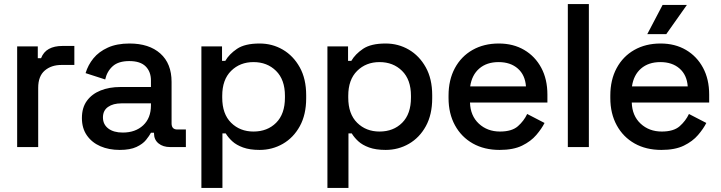

<svg xmlns="http://www.w3.org/2000/svg" viewBox="-20 -720 3528 940"><path d="M64 0V-493H165V-435H181Q193 -466 219.5 -480.5Q246 -495 285 -495H344V-402H281Q231 -402 199 -374.5Q167 -347 167 -290V0Z M381 -142Q381 -193 405.5 -226.5Q430 -260 472.5 -277Q515 -294 569 -294H719V-326Q719 -369 693 -395Q667 -421 613 -421Q560 -421 532 -396Q504 -371 495 -331L399 -362Q411 -402 437.5 -434.5Q464 -467 508 -487Q552 -507 614 -507Q710 -507 765 -458Q820 -409 820 -319V-116Q820 -86 848 -86H890V0H813Q778 0 756 -18Q734 -36 734 -67V-70H719Q711 -55 695 -35Q679 -15 648 -0.5Q617 14 566 14Q513 14 471.5 -4Q430 -22 405.5 -57Q381 -92 381 -142ZM719 -204V-214H575Q534 -214 509 -196.5Q484 -179 484 -145Q484 -111 510 -91Q536 -71 581 -71Q643 -71 681 -106.5Q719 -142 719 -204Z M966 200V-493H1067V-422H1083Q1102 -455 1140.5 -481Q1179 -507 1251 -507Q1313 -507 1364.5 -477Q1416 -447 1447.5 -390.5Q1479 -334 1479 -254V-239Q1479 -159 1448 -102.5Q1417 -46 1365 -16Q1313 14 1251 14Q1203 14 1170 2Q1137 -10 1117 -28.5Q1097 -47 1085 -67H1069V200ZM1375 -242V-251Q1375 -330 1331.5 -373Q1288 -416 1221 -416Q1155 -416 1111.5 -373Q1068 -330 1068 -251V-242Q1068 -162 1111.5 -119Q1155 -76 1221 -76Q1289 -76 1332 -119Q1375 -162 1375 -242Z M1583 200V-493H1684V-422H1700Q1719 -455 1757.5 -481Q1796 -507 1868 -507Q1930 -507 1981.5 -477Q2033 -447 2064.5 -390.5Q2096 -334 2096 -254V-239Q2096 -159 2065 -102.5Q2034 -46 1982 -16Q1930 14 1868 14Q1820 14 1787 2Q1754 -10 1734 -28.5Q1714 -47 1702 -67H1686V200ZM1992 -242V-251Q1992 -330 1948.5 -373Q1905 -416 1838 -416Q1772 -416 1728.5 -373Q1685 -330 1685 -251V-242Q1685 -162 1728.5 -119Q1772 -76 1838 -76Q1906 -76 1949 -119Q1992 -162 1992 -242Z M2176 -240V-252Q2176 -329 2207 -386.5Q2238 -444 2293.5 -475.5Q2349 -507 2422 -507Q2493 -507 2546.5 -475.5Q2600 -444 2630 -388Q2660 -332 2660 -257V-218H2281Q2283 -153 2324.5 -114.5Q2366 -76 2428 -76Q2486 -76 2515.5 -102Q2545 -128 2561 -162L2646 -118Q2632 -90 2605.5 -59Q2579 -28 2536 -7Q2493 14 2426 14Q2351 14 2295 -17.5Q2239 -49 2207.5 -106.5Q2176 -164 2176 -240ZM2555 -297Q2551 -353 2515 -384.5Q2479 -416 2421 -416Q2363 -416 2326.5 -384.5Q2290 -353 2282 -297Z M2760 0V-700H2863V0Z M2968 -240V-252Q2968 -329 2999 -386.5Q3030 -444 3085.5 -475.5Q3141 -507 3214 -507Q3285 -507 3338.5 -475.5Q3392 -444 3422 -388Q3452 -332 3452 -257V-218H3073Q3075 -153 3116.5 -114.5Q3158 -76 3220 -76Q3278 -76 3307.5 -102Q3337 -128 3353 -162L3438 -118Q3424 -90 3397.5 -59Q3371 -28 3328 -7Q3285 14 3218 14Q3143 14 3087 -17.5Q3031 -49 2999.5 -106.5Q2968 -164 2968 -240ZM3347 -297Q3343 -353 3307 -384.5Q3271 -416 3213 -416Q3155 -416 3118.5 -384.5Q3082 -353 3074 -297ZM3149 -553 3224 -696H3343L3242 -553Z"/></svg>

Font: Space Grotesk Frontify Medium
Style: Regular
Weight: 500
Designer: Florian Karsten
Version: Version 2.000